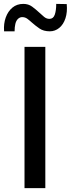

<svg xmlns="http://www.w3.org/2000/svg" viewBox="-24 -967 364 987"><path d="M102 -726H209V0H102ZM232 -806Q200 -806 179 -820.5Q158 -835 140 -851Q128 -862 116.5 -870.5Q105 -879 90 -879Q78 -879 68.5 -870Q59 -861 55 -844.5Q51 -828 51 -806H-3Q-6 -845 5.5 -877Q17 -909 40 -928Q63 -947 96 -947Q122 -947 141 -933Q160 -919 176 -904Q190 -891 202.5 -880.5Q215 -870 230 -870Q250 -870 257.5 -891.5Q265 -913 265 -947L319 -946Q323 -905 312.5 -873Q302 -841 280.5 -823.5Q259 -806 232 -806Z"/></svg>

Font: Josefin Sans Medium
Style: Regular
Weight: 500
Designer: Santiago Orozco
Foundry: Typemade
Version: Version 2.001